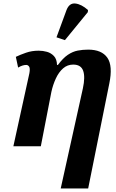

<svg xmlns="http://www.w3.org/2000/svg" viewBox="-20 -831 661 1091"><path d="M325 240 451 -329Q465 -394 452.5 -429Q440 -464 396 -464Q363 -464 338.5 -442.5Q314 -421 297.5 -385.5Q281 -350 272 -309L212 0H56L147 -415Q152 -443 145.5 -452.5Q139 -462 129 -462Q108 -462 83 -447L70 -508Q95 -520 128 -531.5Q161 -543 200 -543Q224 -543 247 -536.5Q270 -530 286.5 -512.5Q303 -495 304 -462H309Q338 -501 365.5 -519.5Q393 -538 421.5 -543.5Q450 -549 481 -549Q558 -549 590 -503Q622 -457 601 -356L481 240ZM349 -603 301 -619 358 -774Q374 -815 408.5 -811Q443 -807 480 -774L479 -762Z"/></svg>

Font: Noto Serif
Style: Bold Italic
Weight: 700
Italic angle: -12°
Designer: Monotype Design Team
Foundry: Monotype Imaging Inc.
Version: Version 2.013